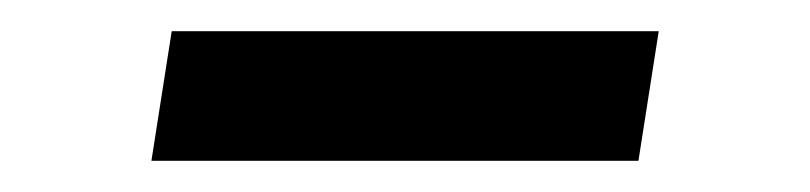

<svg xmlns="http://www.w3.org/2000/svg" viewBox="-20 -702 519 123"><path d="M77 -599H389L402 -682H90Z"/></svg>

Font: Amaranth
Style: Italic
Weight: 400
Designer: Gesine Todt
Foundry: Gesine Todt
Version: Version 1.001